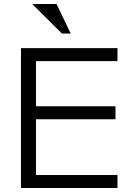

<svg xmlns="http://www.w3.org/2000/svg" viewBox="-20 -941 658 961"><path d="M85 0H568V-65H160V-344H558V-409H160V-635H568V-700H85ZM334 -773 263 -921H141L290 -773Z"/></svg>

Font: Absans
Style: Regular
Weight: 400
Designer: Valerio Monopoli
Version: Version 1.200;Glyphs 3.2 (3217)